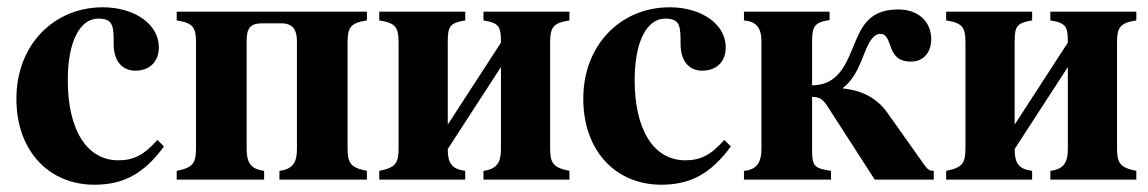

<svg xmlns="http://www.w3.org/2000/svg" viewBox="-20 -493 3152 527"><path d="M412 -109C375 -67 346 -53 305 -53C218 -53 166 -137 166 -273C166 -382 201 -442 250 -442C292 -442 292 -419 292 -372C292 -324 317 -299 351 -299C391 -299 416 -324 416 -363C416 -427 349 -473 262 -473C129 -473 25 -371 25 -222C25 -79 114 14 239 14C319 14 375 -16 430 -91Z M795 -84C795 -47 784 -29 747 -24V0H987V-24C942 -33 934 -45 934 -87V-376C934 -419 943 -430 987 -437V-461H465V-437C509 -430 518 -419 518 -376V-87C518 -45 510 -33 465 -24V0H705V-24C668 -29 657 -47 657 -84V-380C657 -413 665 -429 699 -429H752C783 -429 795 -412 795 -380Z M1355 -84C1355 -47 1344 -29 1307 -24V0H1543V-24C1498 -33 1490 -45 1490 -87V-376C1490 -419 1499 -430 1543 -437V-461H1307V-437C1351 -430 1355 -419 1355 -376L1209 -151V-376C1209 -419 1213 -430 1257 -437V-461H1021V-437C1065 -430 1074 -419 1074 -376V-87C1074 -45 1066 -33 1021 -24V0H1257V-24C1220 -29 1209 -45 1209 -84L1355 -309Z M1968 -109C1931 -67 1902 -53 1861 -53C1774 -53 1722 -137 1722 -273C1722 -382 1757 -442 1806 -442C1848 -442 1848 -419 1848 -372C1848 -324 1873 -299 1907 -299C1947 -299 1972 -324 1972 -363C1972 -427 1905 -473 1818 -473C1685 -473 1581 -371 1581 -222C1581 -79 1670 14 1795 14C1875 14 1931 -16 1986 -91Z M2257 -461H2022V-437C2056 -434 2070 -417 2070 -379V-84C2070 -45 2055 -27 2022 -24V0H2261V-24C2214 -31 2209 -37 2209 -84V-227C2232 -227 2240 -219 2254 -197L2381 0H2543V-24C2532 -24 2527 -27 2518 -39L2416 -183C2388 -223 2347 -245 2294 -250V-252C2318 -270 2333 -299 2343 -323C2354 -347 2368 -400 2396 -400C2434 -400 2409 -324 2480 -324C2519 -324 2536 -354 2536 -385C2536 -436 2498 -467 2446 -467C2388 -467 2361 -443 2342 -409C2310 -350 2299 -259 2209 -259V-376C2209 -419 2214 -432 2257 -438Z M2911 -84C2911 -47 2900 -29 2863 -24V0H3099V-24C3054 -33 3046 -45 3046 -87V-376C3046 -419 3055 -430 3099 -437V-461H2863V-437C2907 -430 2911 -419 2911 -376L2765 -151V-376C2765 -419 2769 -430 2813 -437V-461H2577V-437C2621 -430 2630 -419 2630 -376V-87C2630 -45 2622 -33 2577 -24V0H2813V-24C2776 -29 2765 -45 2765 -84L2911 -309Z"/></svg>

Font: XITS Math
Style: Bold
Weight: 700
Designer: MicroPress Inc., with final additions and corrections provided by Coen Hoffman, Elsevier (retired)
Version: Version 1.302